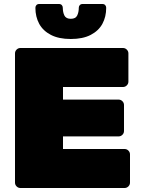

<svg xmlns="http://www.w3.org/2000/svg" viewBox="-20 -940 707 960"><path d="M82 0Q71 0 63 -8Q55 -16 55 -27V-673Q55 -684 63 -692Q71 -700 82 -700H595Q606 -700 614 -692Q622 -684 622 -673V-532Q622 -521 614 -513Q606 -505 595 -505H295V-442H573Q584 -442 592 -434Q600 -426 600 -415V-285Q600 -274 592 -266Q584 -258 573 -258H295V-195H603Q614 -195 622 -187Q630 -179 630 -168V-27Q630 -16 622 -8Q614 0 603 0ZM334 -745Q274 -745 234.5 -765.5Q195 -786 176 -821Q157 -856 157 -901Q157 -909 162 -914.5Q167 -920 176 -920H275Q284 -920 289 -914.5Q294 -909 294 -901Q294 -879 302 -862.5Q310 -846 334 -846Q358 -846 366 -862.5Q374 -879 374 -902Q374 -909 379 -914.5Q384 -920 393 -920H492Q501 -920 506 -914.5Q511 -909 511 -901Q511 -856 492 -821Q473 -786 433.5 -765.5Q394 -745 334 -745Z"/></svg>

Font: Rubik Black
Style: Regular
Weight: 900
Designer: Hubert and Fischer
Foundry: Hubert and Fischer
Version: Version 2.300;gftools[0.9.30]